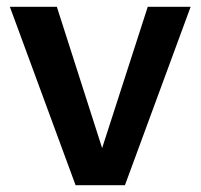

<svg xmlns="http://www.w3.org/2000/svg" viewBox="-20 -544 589 564"><path d="M202 0 9 -524H147L280 -109L414 -524H540L347 0Z"/></svg>

Font: PTCRaleway
Style: Bold
Weight: 700
Designer: Matt McInerney, Pablo Impallari, Rodrigo Fuenzalida
Foundry: Matt McInerney, Pablo Impallari, Rodrigo Fuenzalida
Version: Version 3.000g; ttfautohint (v1.5) -l 8 -r 28 -G 28 -x 14 -D